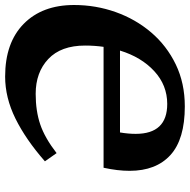

<svg xmlns="http://www.w3.org/2000/svg" viewBox="-16 -709 740 748"><g transform="rotate(-90 354.0 -335.0)"><path d="M74.5 -301.5H545.5Q550.5 -336.5 550.5 -373.5Q550.5 -467.5 498.2 -516.8Q446 -566 362.5 -566Q295.5 -566 243.2 -548.2Q191 -530.5 131.5 -484.5L99.5 -530Q184.5 -604.5 266 -644.8Q347.5 -685 429.5 -685Q561.5 -685 635 -612.8Q708.5 -540.5 708.5 -416.5Q708.5 -332 681 -254.5Q653.5 -177 601.8 -116.2Q550 -55.5 477 -20.2Q404 15 313.5 15Q185.5 15 124 -41Q62.5 -97 62.5 -200Q62.5 -247 74.5 -301.5ZM206.5 -176.5Q206.5 -53.5 323 -53.5Q396 -53.5 450.8 -104Q505.5 -154.5 531 -237.5H212Q206.5 -205 206.5 -176.5Z"/></g></svg>

Font: Newsreader Text ExtraBold
Style: Italic
Weight: 800
Italic angle: -17°
Designer: Hugues Gentile
Foundry: Production Type
Version: Version 1.001